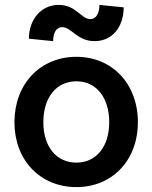

<svg xmlns="http://www.w3.org/2000/svg" viewBox="-20 -748 622 784"><path d="M292 16C439 16 543 -94 543 -249C543 -405 439 -516 292 -516C144 -516 39 -405 39 -249C39 -94 144 16 292 16ZM292 -84C210 -84 157 -149 157 -249C157 -350 210 -416 292 -416C373 -416 426 -350 426 -249C426 -149 373 -84 292 -84ZM366 -580C441 -580 485 -641 485 -718L386 -728C386 -696 374 -670 349 -670C311 -670 291 -728 220 -728C145 -728 98 -665 98 -590L197 -580C197 -611 208 -637 234 -637C272 -637 295 -580 366 -580Z"/></svg>

Font: Uncut Sans Semibold
Style: Regular
Weight: 600
Designer: Kasper Nordkvist
Foundry: UNCUT.wtf
Version: Version 1.304;Glyphs 3.2 (3246)